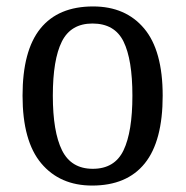

<svg xmlns="http://www.w3.org/2000/svg" viewBox="-20 -566 576 596"><path d="M266 10Q166 10 108 -59Q50 -128 50 -269Q50 -409 105.5 -477.5Q161 -546 269 -546Q370 -546 427.5 -477.5Q485 -409 485 -269Q485 -128 429.5 -59Q374 10 266 10ZM268 -42Q336 -42 363.5 -99.5Q391 -157 391 -269Q391 -381 363.5 -437Q336 -493 267 -493Q200 -493 172 -437Q144 -381 144 -269Q144 -157 172.5 -99.5Q201 -42 268 -42Z"/></svg>

Font: Noto Serif Lao SemCond
Style: Regular
Weight: 400
Width: 4
Designer: Monotype Design Team
Foundry: Monotype Imaging Inc.
Version: Version 2.004; ttfautohint (v1.8.4.7-5d5b)